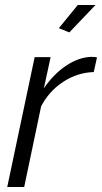

<svg xmlns="http://www.w3.org/2000/svg" viewBox="-20 -750 409 770"><path d="M258 -620 216 -637 292 -730H363ZM119 -521H183L156 -396Q195 -453 245 -486.5Q295 -520 345 -522Q357 -522 369 -520L356 -461Q291 -459 234.5 -422.5Q178 -386 145 -324L77 0H9Z"/></svg>

Font: Raleway-v4020
Style: Italic
Weight: 400
Italic angle: -12°
Designer: Matt McInerney, Pablo Impallari, Rodrigo Fuenzalida
Foundry: Matt McInerney, Pablo Impallari, Rodrigo Fuenzalida
Version: Version 4.020;PS 004.020;hotconv 1.0.88;makeotf.lib2.5.64775